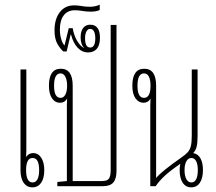

<svg xmlns="http://www.w3.org/2000/svg" viewBox="-20 -799 926 824"><path d="M119 5Q95 5 81.5 -14.5Q68 -34 68 -69V-501H93V-153Q93 -139 92 -125Q103 -142 122 -142Q144 -142 157 -122Q170 -102 170 -69Q170 -34 156.5 -14.5Q143 5 119 5ZM120 -16Q134 -16 141 -30Q148 -44 148 -69Q148 -121 120 -121Q92 -121 92 -69Q92 -16 120 -16Z M226 0V-18L267 -22V-347Q267 -365 268 -376Q258 -358 238 -358Q216 -358 203 -377.5Q190 -397 190 -431Q190 -504 241 -504Q292 -504 292 -431V-22H417Q440 -22 447.5 -32.5Q455 -43 455 -69V-692H480V-66Q480 -32 466.5 -16Q453 0 422 0ZM240 -379Q253 -379 260.5 -393Q268 -407 268 -431Q268 -455 260.5 -469.5Q253 -484 240 -484Q212 -484 212 -431Q212 -379 240 -379Z M358 -574Q332 -574 313 -594.5Q294 -615 285 -650H283L266 -578H252Q239 -589 226.5 -610.5Q214 -632 214 -669Q214 -717 236.5 -746.5Q259 -776 298 -776Q315 -776 330.5 -773Q346 -770 365 -770Q376 -770 387 -772Q398 -774 408 -779V-756Q393 -749 369 -749Q351 -749 334 -752Q317 -755 301 -755Q270 -755 253.5 -733Q237 -711 237 -673Q237 -649 243 -630Q249 -611 257 -604L275 -678H292Q297 -648 310.5 -624.5Q324 -601 342 -592Q326 -608 326 -639Q326 -665 337 -679Q348 -693 367 -693Q409 -693 409 -636Q409 -603 393 -587Q380 -574 358 -574ZM367 -595Q389 -595 389 -635Q389 -653 383.5 -664Q378 -675 367 -675Q357 -675 351 -664Q345 -653 345 -635Q345 -595 367 -595Z M625 0V-347Q625 -363 626 -376Q616 -358 596 -358Q575 -358 561.5 -377Q548 -396 548 -431Q548 -504 599 -504Q650 -504 650 -431V-36H651Q662 -50 689.5 -72Q717 -94 757 -122Q776 -135 785.5 -145.5Q795 -156 799 -172Q803 -188 803 -216V-501H828V-217Q828 -187 824 -170Q820 -153 809 -142Q829 -139 840 -120Q851 -101 851 -69Q851 -35 838 -15Q825 5 801 5Q777 5 764 -15Q751 -35 751 -69Q751 -84 754 -96Q710 -66 686.5 -44Q663 -22 648 0ZM598 -379Q626 -379 626 -431Q626 -456 619 -470Q612 -484 598 -484Q570 -484 570 -431Q570 -379 598 -379ZM801 -16Q815 -16 822 -30Q829 -44 829 -69Q829 -93 822 -107Q815 -121 801 -121Q788 -121 780 -107Q772 -93 772 -69Q772 -44 780 -30Q788 -16 801 -16Z"/></svg>

Font: Noto Sans Thai Looped UI Condensed Thin
Style: Regular
Weight: 100
Width: 3
Designer: Cadson Demak Team
Foundry: Cadson Demak Co., Ltd.
Version: Version 1.000; ttfautohint (v1.8.4.7-5d5b)